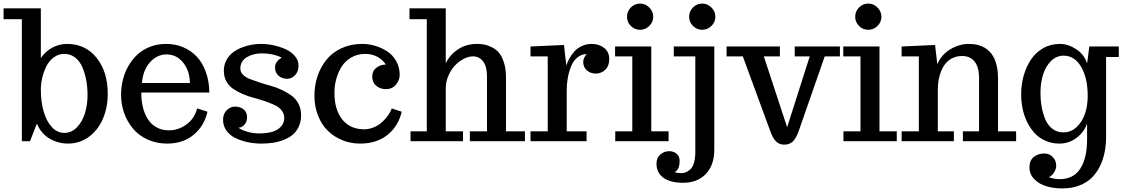

<svg xmlns="http://www.w3.org/2000/svg" viewBox="-55 -781 6213 1062"><path d="M300.8 -482.9Q268.6 -482.9 242.4 -463.6Q216.3 -444.3 201.4 -414.1Q186.5 -383.8 178.7 -350.6Q170.9 -317.4 170.9 -285.2Q170.9 -218.8 186.3 -164.8Q201.7 -110.8 231.4 -78.4Q261.2 -45.9 300.8 -45.9Q340.8 -45.9 370.8 -77.1Q400.9 -108.4 415 -155.3Q429.2 -202.1 429.2 -255.9Q429.2 -298.3 422.1 -336.9Q415 -375.5 400.6 -409.2Q386.2 -442.9 360.4 -462.9Q334.5 -482.9 300.8 -482.9ZM320.8 13.2Q267.1 13.2 220 -13.9Q172.9 -41 148.9 -97.2L110.8 0H65.9V-674.8H-35.2V-734.9H170.9V-460Q195.8 -496.6 234.1 -517.3Q272.5 -538.1 315.9 -538.1Q418 -538.1 479.5 -460.9Q541 -383.8 541 -262.2Q541 -185.1 513.4 -122.3Q485.8 -59.6 435.3 -23.2Q384.8 13.2 320.8 13.2Z M730 -321.8H995.6Q993.7 -392.6 956.8 -436.3Q919.9 -480 866.7 -480Q813 -480 774.4 -436.3Q735.8 -392.6 730 -321.8ZM614.7 -255.4Q614.7 -299.3 625 -340.8Q635.3 -382.3 656.2 -418Q677.2 -453.6 706.5 -480.5Q735.8 -507.3 776.4 -522.7Q816.9 -538.1 863.8 -538.1Q913.6 -538.1 956.5 -520.5Q999.5 -502.9 1031.7 -469.5Q1064 -436 1083 -384.5Q1102.1 -333 1103 -269H726.6V-265.1Q726.6 -223.1 735.6 -187Q744.6 -150.9 762.7 -122.1Q780.8 -93.3 810.8 -76.7Q840.8 -60.1 879.9 -60.1Q930.7 -60.1 975.3 -91.8Q1020 -123.5 1035.6 -181.2L1092.8 -163.1Q1073.7 -82.5 1015.1 -34.7Q956.5 13.2 869.6 13.2Q810.1 13.2 760.7 -9.5Q711.4 -32.2 679.9 -70.3Q648.4 -108.4 631.6 -156Q614.7 -203.6 614.7 -255.4Z M1391.1 13.2Q1353 13.2 1317.1 5.9Q1281.2 -1.5 1249.3 -16.4Q1217.3 -31.2 1198 -57.9Q1178.7 -84.5 1178.7 -118.7Q1178.7 -150.4 1198.7 -170.9Q1218.8 -191.4 1245.6 -191.4Q1272.9 -191.4 1292.2 -176.3Q1311.5 -161.1 1311.5 -132.3Q1311.5 -107.4 1296.9 -91.1Q1282.2 -74.7 1263.7 -74.7Q1282.2 -61 1314.2 -52Q1346.2 -43 1378.4 -43Q1416 -43 1445.6 -50.3Q1475.1 -57.6 1496.1 -77.6Q1517.1 -97.7 1517.1 -128.9Q1517.1 -152.3 1502.7 -170.7Q1488.3 -189 1464.8 -199.7Q1441.4 -210.4 1411.4 -220.9Q1381.3 -231.4 1350.1 -239.5Q1318.8 -247.6 1288.8 -260.5Q1258.8 -273.4 1235.4 -289.1Q1211.9 -304.7 1197.5 -330.3Q1183.1 -356 1183.1 -389.2Q1183.1 -422.4 1197.5 -448.7Q1211.9 -475.1 1233.9 -491.5Q1255.9 -507.8 1284.2 -518.8Q1312.5 -529.8 1338.4 -533.9Q1364.3 -538.1 1388.2 -538.1Q1423.3 -538.1 1459.2 -530.3Q1495.1 -522.5 1526.1 -508.1Q1557.1 -493.7 1576.7 -470.2Q1596.2 -446.8 1596.2 -418.5Q1596.2 -385.7 1577.4 -365.5Q1558.6 -345.2 1533.2 -345.2Q1505.4 -345.2 1485.8 -362.1Q1466.3 -378.9 1466.3 -408.2Q1466.3 -422.4 1473.4 -434.1Q1480.5 -445.8 1486.3 -450.4Q1492.2 -455.1 1503.4 -462.4Q1455.1 -485.8 1394 -485.8Q1343.8 -485.8 1309.1 -463.9Q1274.4 -441.9 1274.4 -401.9Q1274.4 -382.8 1288.8 -367.9Q1303.2 -353 1326.9 -344Q1350.6 -335 1380.6 -325Q1410.6 -314.9 1442.4 -306.4Q1474.1 -297.9 1504.2 -283.4Q1534.2 -269 1557.9 -252Q1581.5 -234.9 1595.9 -207Q1610.4 -179.2 1610.4 -144Q1610.4 -108.4 1597.4 -80.6Q1584.5 -52.7 1563.5 -35.4Q1542.5 -18.1 1513.4 -6.8Q1484.4 4.4 1454.3 8.8Q1424.3 13.2 1391.1 13.2Z M1684.1 -252Q1684.1 -308.6 1701.2 -359.4Q1718.3 -410.2 1750.5 -450.4Q1782.7 -490.7 1834 -514.4Q1885.3 -538.1 1948.7 -538.1Q1984.4 -538.1 2020 -527.6Q2055.7 -517.1 2086.4 -497.1Q2117.2 -477.1 2136.5 -443.1Q2155.8 -409.2 2155.8 -367.2Q2155.8 -337.9 2135.5 -313Q2115.2 -288.1 2079.1 -288.1Q2047.4 -288.1 2025.6 -306.9Q2003.9 -325.7 2003.9 -356.9Q2003.9 -388.7 2026.4 -406.2Q2048.8 -423.8 2079.1 -423.8Q2063 -449.7 2033.4 -466.3Q2003.9 -482.9 1965.8 -482.9Q1923.3 -482.9 1889.6 -464.1Q1856 -445.3 1835.9 -414.3Q1815.9 -383.3 1805.4 -345.7Q1794.9 -308.1 1794.9 -268.1Q1794.9 -173.8 1838.4 -119.9Q1881.8 -65.9 1959 -65.9Q1988.8 -65.9 2016.4 -78.4Q2043.9 -90.8 2062.7 -109.4Q2081.5 -127.9 2094.2 -146.7Q2106.9 -165.5 2111.8 -181.2L2167 -163.1Q2148.4 -83 2088.4 -34.9Q2028.3 13.2 1937 13.2Q1884.8 13.2 1838.4 -5.6Q1792 -24.4 1757.8 -58.1Q1723.6 -91.8 1703.9 -142.1Q1684.1 -192.4 1684.1 -252Z M2743.7 -353V-54.7H2848.6V0H2543.9V-54.7H2638.7V-356.9Q2638.7 -413.6 2617.2 -441.4Q2595.7 -469.2 2561 -469.2Q2536.1 -469.2 2509.5 -455.3Q2482.9 -441.4 2460.9 -418.2Q2439 -395 2424.8 -361.6Q2410.6 -328.1 2410.6 -292V-54.7H2505.9V0H2215.8V-54.7H2305.7V-674.8H2210V-734.9H2410.6V-431.2Q2429.2 -469.2 2459.7 -494.1Q2490.2 -519 2520.5 -528.6Q2550.8 -538.1 2582 -538.1Q2602.5 -538.1 2620.8 -535.2Q2639.2 -532.2 2662.8 -521Q2686.5 -509.8 2703.4 -491Q2720.2 -472.2 2731.9 -436.5Q2743.7 -400.9 2743.7 -353Z M3189.5 0H2879.4V-54.7H2974.6V-469.2H2879.4V-523.9L3064.5 -532.2L3077.6 -418Q3083.5 -438 3094.2 -457.5Q3105 -477.1 3121.8 -496.1Q3138.7 -515.1 3163.8 -526.6Q3189 -538.1 3218.3 -538.1Q3257.8 -538.1 3286.4 -516.1Q3314.9 -494.1 3314.9 -454.1Q3314.9 -416 3292.7 -395Q3270.5 -374 3240.2 -374Q3211.9 -374 3191.4 -391.6Q3170.9 -409.2 3170.9 -439Q3170.9 -449.2 3175.8 -460Q3180.7 -470.7 3185.5 -476.6L3190.9 -481.9Q3161.6 -481.9 3139.2 -463.6Q3116.7 -445.3 3104.2 -415Q3091.8 -384.8 3085.7 -350.8Q3079.6 -316.9 3079.6 -280.8V-54.7H3189.5Z M3413.1 -688Q3413.1 -718.3 3434.3 -739.7Q3455.6 -761.2 3485.4 -761.2Q3514.6 -761.2 3536.4 -739.5Q3558.1 -717.8 3558.1 -688Q3558.1 -658.7 3536.4 -637.5Q3514.6 -616.2 3485.4 -616.2Q3455.6 -616.2 3434.3 -637.5Q3413.1 -658.7 3413.1 -688ZM3547.4 -523.9V-54.7H3643.1V0H3348.1V-54.7H3442.4V-469.2H3347.2V-523.9Z M3724.1 230Q3651.9 230 3614 201.9Q3576.2 173.8 3576.2 124Q3576.2 91.8 3597.4 73.5Q3618.7 55.2 3647 55.2Q3670.4 55.2 3687.3 69.3Q3704.1 83.5 3704.1 108.9Q3704.1 158.7 3675.8 170.9Q3691.9 176.8 3710.9 176.8Q3725.6 176.8 3738 172.1Q3750.5 167.5 3763.4 155.8Q3776.4 144 3783.7 119.4Q3791 94.7 3791 59.1V-469.2H3671.9V-523.9H3896V43.9Q3896 133.8 3848.6 181.9Q3801.3 230 3724.1 230ZM3756.8 -688Q3756.8 -718.3 3778.1 -739.7Q3799.3 -761.2 3829.1 -761.2Q3858.4 -761.2 3880.1 -739.5Q3901.9 -717.8 3901.9 -688Q3901.9 -658.7 3880.1 -637.5Q3858.4 -616.2 3829.1 -616.2Q3799.3 -616.2 3778.1 -637.5Q3756.8 -658.7 3756.8 -688Z M4280.8 19Q4255.4 18.6 4237.8 1.5Q4220.2 -15.6 4206.5 -53.2L4053.7 -469.2H3963.9V-523.9H4258.8V-469.2H4169.9L4298.8 -77.1L4423.8 -469.2H4340.8V-523.9H4590.8V-469.2H4506.8L4362.8 -56.2Q4348.6 -16.1 4330.3 1.5Q4312 19 4283.7 19Z M4675.3 -688Q4675.3 -718.3 4696.5 -739.7Q4717.8 -761.2 4747.6 -761.2Q4776.9 -761.2 4798.6 -739.5Q4820.3 -717.8 4820.3 -688Q4820.3 -658.7 4798.6 -637.5Q4776.9 -616.2 4747.6 -616.2Q4717.8 -616.2 4696.5 -637.5Q4675.3 -658.7 4675.3 -688ZM4809.6 -523.9V-54.7H4905.3V0H4610.4V-54.7H4704.6V-469.2H4609.4V-523.9Z M5221.2 0H4932.1V-54.7H5027.3V-469.2H4932.1V-523.9L5117.2 -532.2L5129.4 -425.8Q5153.3 -480.5 5202.9 -509.3Q5252.4 -538.1 5303.2 -538.1Q5317.9 -538.1 5331.1 -536.6Q5344.2 -535.2 5361.1 -530Q5377.9 -524.9 5391.8 -516.8Q5405.8 -508.8 5419.9 -494.1Q5434.1 -479.5 5443.6 -460.2Q5453.1 -440.9 5459.2 -412.1Q5465.3 -383.3 5465.3 -348.1V-54.7H5565.4V0H5271V-54.7H5360.4V-347.2Q5360.4 -410.6 5335.4 -440.9Q5310.5 -471.2 5267.1 -471.2Q5238.8 -471.2 5215.8 -460.7Q5192.9 -450.2 5177.5 -432.4Q5162.1 -414.6 5151.9 -390.4Q5141.6 -366.2 5137 -340.3Q5132.3 -314.5 5132.3 -286.1V-54.7H5221.2Z M5822.3 261.2Q5773.4 261.2 5733.4 249.5Q5693.4 237.8 5666.3 210.4Q5639.2 183.1 5639.2 144Q5639.2 106.4 5663.3 87.2Q5687.5 67.9 5721.2 67.9Q5748.5 67.9 5767.8 87.2Q5787.1 106.4 5787.1 136.2Q5787.1 155.3 5773.9 174.6Q5760.7 193.8 5746.1 199.2Q5777.3 210 5806.2 210Q5882.8 210 5920.4 151.6Q5958 93.3 5958 -11.2V-98.1Q5942.4 -51.3 5900.4 -19Q5858.4 13.2 5805.2 13.2Q5763.7 13.2 5728.8 -2Q5693.8 -17.1 5669.2 -43.2Q5644.5 -69.3 5627.2 -104.2Q5609.9 -139.2 5601.6 -178.7Q5593.3 -218.3 5593.3 -259.8Q5593.3 -312.5 5606.9 -361.6Q5620.6 -410.6 5646.7 -450.4Q5672.9 -490.2 5714.6 -514.2Q5756.3 -538.1 5808.1 -538.1Q5852.5 -538.1 5897.5 -509Q5942.4 -480 5958 -430.2L5970.2 -523.9H6133.3V-465.8H6063V-24.9Q6063 20.5 6054.9 61.3Q6046.9 102.1 6028.6 139.2Q6010.3 176.3 5982.9 202.9Q5955.6 229.5 5914.3 245.4Q5873 261.2 5822.3 261.2ZM5826.2 -48.8Q5869.6 -48.8 5901.1 -79.1Q5932.6 -109.4 5947 -153.8Q5961.4 -198.2 5961.4 -250Q5961.4 -349.6 5925 -411.4Q5888.7 -473.1 5828.1 -473.1Q5788.1 -473.1 5758.3 -443.4Q5728.5 -413.6 5714.4 -368.2Q5700.2 -322.8 5700.2 -269Q5700.2 -227.1 5706.8 -189.7Q5713.4 -152.3 5727.5 -119.6Q5741.7 -86.9 5767.1 -67.9Q5792.5 -48.8 5826.2 -48.8Z"/></svg>

Font: Trocchi
Style: Regular
Weight: 400
Designer: vernon adams
Version: Version 1.0; ttfautohint (v0.8) -l 6 -r 50 -G 100